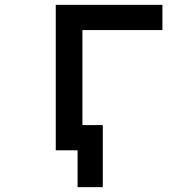

<svg xmlns="http://www.w3.org/2000/svg" viewBox="-20 -620 790 792"><path d="M210 -600H650V-496H320V0H210ZM300 0H290V-104H404V152H300Z"/></svg>

Font: Martian Mono VF sWd Rg
Style: Regular
Weight: 400
Width: 6
Monospace: yes
Designer: Roman Shamin
Foundry: Evil Martians
Version: Version 1.100